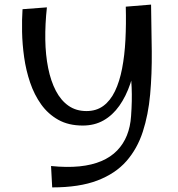

<svg xmlns="http://www.w3.org/2000/svg" viewBox="-20 -788 776 835"><path d="M637 -768Q639 -664 640 -565Q641 -466 633 -377.5Q625 -289 601 -215Q577 -141 529.5 -87Q482 -33 403.5 -3Q325 27 207 27L202 -66Q271 -59 325.5 -64.5Q380 -70 421 -87.5Q462 -105 489.5 -133.5Q517 -162 532 -199.5Q547 -237 550 -283Q555 -351 552.5 -408Q550 -465 545 -519Q540 -573 534.5 -631Q529 -689 527 -759ZM340 -242Q278 -242 233.5 -267Q189 -292 159 -334Q129 -376 111 -429Q93 -482 85 -539Q77 -596 76 -650Q75 -704 78 -748L184 -756Q176 -683 177 -616Q178 -549 189.5 -492Q201 -435 223 -393Q245 -351 278 -328Q311 -305 356 -305Q399 -305 429.5 -327.5Q460 -350 480 -391.5Q500 -433 511 -490Q522 -547 525.5 -615Q529 -683 527 -759L584 -691Q584 -616 575 -548.5Q566 -481 547 -425Q528 -369 499 -328Q470 -287 430.5 -264.5Q391 -242 340 -242Z"/></svg>

Font: Marhey Light Light
Style: Regular
Weight: 300
Version: Version 1.000